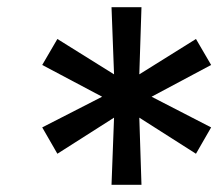

<svg xmlns="http://www.w3.org/2000/svg" viewBox="-20 -894 605 532"><path d="M289 -382H372L366 -568L523 -468L565 -541L400 -626L565 -714L523 -786L366 -688L372 -874H289L296 -688L139 -786L97 -714L263 -626L97 -541L139 -468L296 -568Z"/></svg>

Font: Wafeq Medium
Style: Regular
Weight: 500
Designer: Rasmus Andersson & Azza Alameddine
Foundry: Google & TypeTogether
Version: Version 3.000;January 28, 2025;FontCreator 15.0.0.3014 64-bi